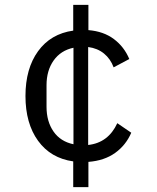

<svg xmlns="http://www.w3.org/2000/svg" viewBox="-20 -650 640 784"><path d="M279 114V9Q187 -4 135.5 -75Q84 -146 84 -258Q84 -370 135.5 -441Q187 -512 279 -525V-630H341V-527Q403 -522 445 -490.5Q487 -459 508 -409L444 -375Q431 -410 404.5 -431.5Q378 -453 340 -458V-58Q422 -67 459 -147L516 -108Q494 -57 450 -25.5Q406 6 341 11V114ZM280 -61V-455Q228 -444 199 -403Q170 -362 170 -302V-214Q170 -154 198.5 -113Q227 -72 280 -61Z"/></svg>

Font: iA Writer Quattro V
Style: Regular
Weight: 400
Designer: Mike Abbink, Paul van der Laan, Pieter van Rosmalen, Oliver Reichenstein
Foundry: Information Architects Inc.
Version: Version 2.000